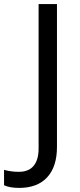

<svg xmlns="http://www.w3.org/2000/svg" viewBox="-98 -734 391 944"><path d="M-3.9 189.9Q-49.8 189.9 -78.1 176.8V101.1Q-43.5 110.8 -5.9 110.8Q43 110.8 67.4 81.3Q91.8 51.8 91.8 -3.9V-713.9H182.1V-11.2Q182.1 85.4 134 137.7Q85.9 189.9 -3.9 189.9Z"/></svg>

Font: Noto Sans Malayalam
Style: Regular
Weight: 400
Designer: Monotype Design team
Foundry: Monotype Imaging Inc.
Version: Version 1.02